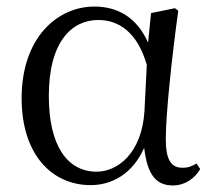

<svg xmlns="http://www.w3.org/2000/svg" viewBox="-20 -551 652 586"><path d="M257 14C319 14 384 -18 420 -100C430 -16 457 15 508 15C545 15 575 -7 591 -35L580 -52C566 -44 555 -39 537 -39C504 -39 486 -60 486 -127C486 -204 505 -380 524 -518L514 -526L441 -511L432 -421C398 -497 340 -531 268 -531C156 -531 46 -437 46 -251C46 -82 136 14 257 14ZM428 -353 421 -213C413 -82 338 -27 275 -27C185 -27 129 -107 129 -258C129 -425 200 -490 280 -490C341 -490 399 -454 428 -353Z"/></svg>

Font: Source Han Serif KR
Style: Regular
Weight: 400
Designer: Ryoko NISHIZUKA 西塚涼子 (kana & ideographs); Frank Grießhammer (Latin, Greek & Cyrillic); Wenlong ZHANG 张文龙 (bopomofo); San
Foundry: Adobe
Version: Version 2.001;hotconv 1.1.0;makeotfexe 2.6.0